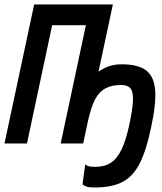

<svg xmlns="http://www.w3.org/2000/svg" viewBox="-101 -638 721 854"><path d="M-81 0 51 -618H401L269 0H169L281 -526H131L19 0ZM292 -104 333 -317Q365 -338 388.5 -345Q412 -352 440 -352Q512 -352 548 -325.5Q584 -299 589 -238Q594 -177 571 -71Q550 31 520 89.5Q490 148 442.5 172Q395 196 320 196Q297 196 285.5 192.5Q274 189 266 182L278 93Q286 100 295.5 102Q305 104 323 104Q364 104 392 86Q420 68 440 26Q460 -16 475 -87Q489 -154 490.5 -191.5Q492 -229 479.5 -244.5Q467 -260 437 -260Q396 -260 368 -245Q340 -230 322 -196Q304 -162 292 -104Z"/></svg>

Font: Victor Mono Thin
Style: Italic
Weight: 100
Italic angle: -12°
Monospace: yes
Designer: Rune Bjørnerås
Version: Version 1.561;gftools[0.9.30]